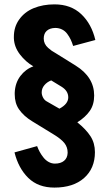

<svg xmlns="http://www.w3.org/2000/svg" viewBox="-20 -852 503 879"><path d="M252 -354.5Q292.5 -376 292.5 -406.2Q292.5 -436 261.7 -455.1L214.4 -483.9Q195.3 -476.6 183.1 -461.9Q170.9 -447.3 170.9 -429.2Q170.9 -417.5 176.8 -406Q182.6 -394.5 192.4 -388.7ZM229 6.8Q154.8 6.8 109.6 -37.4Q64.5 -81.5 46.4 -154.3L149.9 -183.1Q154.8 -169.4 161.9 -156.5Q168.9 -143.6 179 -130.9Q189 -118.2 202.6 -110.6Q216.3 -103 231.4 -103Q257.8 -103 273.2 -115.7Q288.6 -128.4 289.6 -151.4Q289.6 -152.8 289.6 -154.3Q289.6 -177.7 275.4 -196.3Q260.3 -215.8 223.6 -237.8L127.9 -296.4Q88.4 -320.3 66.9 -351.6Q47.4 -379.9 47.4 -420.4Q47.4 -423.8 47.4 -427.7Q49.3 -472.2 73.2 -503.9Q97.2 -535.6 132.8 -548.3Q97.7 -568.4 71.3 -602.8Q44.9 -637.2 43.5 -676.8Q43.5 -680.2 43.5 -683.6Q43.5 -727.5 66.4 -760.7Q91.3 -796.9 133.8 -814.5Q176.3 -832 229.5 -832Q304.7 -832 352.1 -787.1Q399.4 -742.2 416.5 -668.9L314.9 -641.6Q309.6 -658.2 303.5 -671.1Q297.4 -684.1 287.8 -697Q278.3 -710 264.2 -717Q250 -724.1 232.9 -724.1Q208.5 -723.6 194.3 -711.2Q180.2 -698.7 180.2 -675.3Q180.2 -663.1 185.3 -652.3Q190.4 -641.6 200.4 -632.8Q210.4 -624 216.8 -619.6Q223.1 -615.2 234.4 -608.9L326.2 -551.8Q411.1 -499 411.1 -414.6Q411.1 -373 391.1 -344.2Q371.1 -315.4 334 -292Q374 -259.8 394.3 -228.3Q414.6 -196.8 414.6 -155.3Q414.6 -81.1 365 -37.1Q315.4 6.8 229 6.8Z"/></svg>

Font: Oswald
Style: DemiBold
Weight: 600
Designer: Vernon Adams
Foundry: Vernon Adams
Version: 3.0; ttfautohint (v0.95) -l 8 -r 50 -G 200 -x 0 -w "G" -W -c